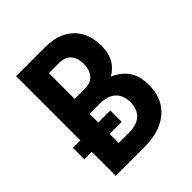

<svg xmlns="http://www.w3.org/2000/svg" viewBox="-200 -868 1001 1001"><g transform="rotate(-45 300.0 -367.5)"><path d="M79 0V-177H24V-261H79V-735H290Q318 -735 345.5 -730.5Q373 -726 399 -714.5Q425 -703 446 -684Q467 -665 480.5 -640.5Q494 -616 500 -588.5Q506 -561 506 -533Q506 -511 502 -488.5Q498 -466 488 -446.5Q478 -427 462 -411Q446 -395 427 -384Q452 -373 473.5 -356.5Q495 -340 510 -317.5Q525 -295 531 -268.5Q537 -242 537 -215Q537 -184 530 -153.5Q523 -123 506 -96.5Q489 -70 464.5 -51Q440 -32 411 -20.5Q382 -9 351.5 -4.5Q321 0 290 0ZM290 -435Q308 -435 325 -441.5Q342 -448 353.5 -462.5Q365 -477 369.5 -494.5Q374 -512 374 -530Q374 -530 374 -530Q374 -530 374 -531Q374 -549 369.5 -566.5Q365 -584 353.5 -598Q342 -612 325 -618.5Q308 -625 290 -625H211V-435ZM290 -110Q312 -110 334 -116Q356 -122 373 -136.5Q390 -151 397.5 -173Q405 -195 405 -217Q405 -239 397.5 -261Q390 -283 373 -298Q356 -313 334 -319Q312 -325 290 -325H211V-261H300V-177H211V-110Z"/></g></svg>

Font: Iosevka Curly XBdEx
Style: Regular
Weight: 800
Width: 7
Monospace: yes
Designer: Belleve Invis
Foundry: Belleve Invis
Version: Version 11.1.0; ttfautohint (v1.8.3)